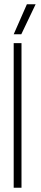

<svg xmlns="http://www.w3.org/2000/svg" viewBox="-20 -883 192 903"><path d="M44.4 -680.2H81.1V0H44.4ZM106.4 -862.8H147.5L80.1 -721.7H44.4Z"/></svg>

Font: Tulpen One
Style: Regular
Weight: 400
Designer: Naima Ben Ayed
Foundry: Naima Ben Ayed, Anton Koovit
Version: Version 1.002